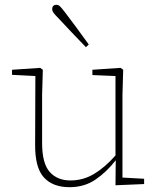

<svg xmlns="http://www.w3.org/2000/svg" viewBox="-20 -765 664 798"><path d="M269 13Q199 13 162 -28Q125 -69 126 -166L127 -449L30 -454V-475L147 -483L158 -475L155 -371V-171Q155 -86 186.5 -50.5Q218 -15 273 -15Q326 -15 371.5 -42.5Q417 -70 460 -119V-449L364 -453V-475L481 -483L492 -475L489 -371V-27L579 -22V0L460 5L461 -99Q424 -51 377.5 -19Q331 13 269 13ZM349 -580 337 -569Q306 -601 277 -631.5Q248 -662 225 -687Q210 -702 203.5 -710.5Q197 -719 197 -727Q197 -745 215 -745Q223 -745 230 -738Q237 -731 250 -714Q272 -685 298 -650Q324 -615 349 -580Z"/></svg>

Font: Source Serif 4 SmText ExtraLight
Style: Regular
Weight: 200
Designer: Frank Grießhammer
Foundry: Adobe
Version: Version 4.005;hotconv 1.1.0;makeotfexe 2.6.0